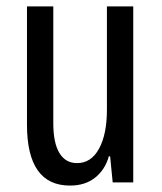

<svg xmlns="http://www.w3.org/2000/svg" viewBox="-20 -568 505 598"><path d="M64 -180V-548H146V-184Q146 -123 165 -91.5Q184 -60 220 -60Q264 -60 288.5 -105Q313 -150 313 -226V-548H395V0H331L323 -81H319Q307 -39 276 -14.5Q245 10 198 10Q64 10 64 -180Z"/></svg>

Font: Noto Sans Thai Cond
Style: Regular
Weight: 400
Width: 3
Designer: Monotype Design Team
Foundry: Monotype Imaging Inc.
Version: Version 1.000